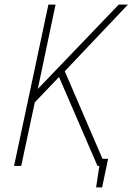

<svg xmlns="http://www.w3.org/2000/svg" viewBox="-20 -720 575 833"><path d="M410 -31 403 0H411L397 93H423L449 -31ZM144 -334 221 -700H190L41 0H72L131 -276L236 -386L403 0H438L261 -411L535 -700H495Z"/></svg>

Font: Advent Pro ExtraLight
Style: Italic
Weight: 250
Italic angle: -12°
Version: Version 3.000